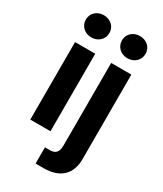

<svg xmlns="http://www.w3.org/2000/svg" viewBox="-229 -818 939 1106"><g transform="rotate(30 240.0 -264.5)"><path d="M52.7 0H187V-515.6H52.7ZM119.6 -585.4C164.6 -585.4 198.2 -617.2 198.2 -659.7C198.2 -701.7 164.6 -732.9 119.6 -732.9C74.7 -732.9 41.5 -701.7 41.5 -659.7C41.5 -617.2 74.7 -585.4 119.6 -585.4ZM293 -515.6V32.2C293 77.6 276.4 96.2 237.8 96.2H205.6V204.1H259.8C369.6 204.1 427.2 145 427.2 47.4V-515.6ZM359.9 -585.4C404.8 -585.4 438.5 -617.2 438.5 -659.7C438.5 -701.7 404.8 -732.9 359.9 -732.9C314.9 -732.9 281.7 -701.7 281.7 -659.7C281.7 -617.2 314.9 -585.4 359.9 -585.4Z"/></g></svg>

Font: Raveo Display Display SemiBold
Style: Regular
Weight: 600
Designer: Jakub Foglar, Rasmus Andersson (Inter)
Foundry: Jakubfoglar.com
Version: Version 1.100;Glyphs 3.2.3 (3260)